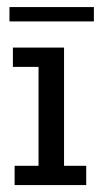

<svg xmlns="http://www.w3.org/2000/svg" viewBox="-20 -534 295 554"><path d="M22.2 0V-55.6H91.2V-341H17.2V-396.7H164.8V-55.6H228.8V0ZM7.3 -472.2V-513.6H250.9V-472.2Z"/></svg>

Font: Rokkitt SemiBold
Style: Regular
Weight: 600
Designer: Vernon Adams
Foundry: Vernon Adams
Version: Version 3.103